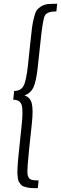

<svg xmlns="http://www.w3.org/2000/svg" viewBox="-20 -837 320 1006"><path d="M178.2 148.9Q159.7 148.9 146.7 148.4Q133.8 147.9 121.8 145Q109.9 142.1 102.3 139.4Q94.7 136.7 88.4 128.9Q82 121.1 78.6 115Q75.2 108.9 73.2 95Q71.3 81.1 71 69.8Q70.8 58.6 72 36.6Q73.2 14.6 75 -3.4Q76.7 -21.5 80.1 -52.7L92.8 -174.8Q102.1 -256.8 93.8 -285.6Q85.4 -314.5 49.3 -314.5L54.2 -360.4Q89.8 -360.4 104 -388.2Q118.2 -416 127 -500L139.2 -615.7Q144.5 -667.5 147.9 -693.4Q151.4 -719.2 158.4 -746.6Q165.5 -773.9 173.1 -784.2Q180.7 -794.4 196.3 -804Q211.9 -813.5 230.5 -815.4Q249 -817.4 279.8 -817.4L275.4 -777.3Q226.1 -777.3 214.8 -754.9Q203.6 -732.4 191.9 -615.7L177.7 -484.4Q169.9 -410.2 154.8 -378.7Q139.6 -347.2 107.9 -337.4Q137.7 -327.6 146.2 -296.1Q154.8 -264.6 147 -190.4L132.3 -52.7Q121.6 50.3 124 73.2Q126.5 98.6 144 104.5Q154.8 108.4 182.1 108.4Z"/></svg>

Font: Oswald
Style: Extra-Light
Weight: 200
Designer: Vernon Adams
Foundry: Vernon Adams
Version: 3.0; ttfautohint (v0.94.23-7a4d-dirty) -l 8 -r 50 -G 200 -x 